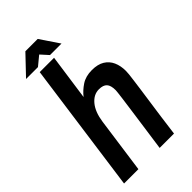

<svg xmlns="http://www.w3.org/2000/svg" viewBox="-259 -928 1003 1003"><g transform="rotate(-45 243.0 -426.5)"><path d="M23 0 123 -723H229L193 -469Q214 -496 245.5 -517Q277 -538 323 -538Q366 -538 393 -521.5Q420 -505 433 -476Q446 -447 446 -409Q446 -401 444.5 -385Q443 -369 439.5 -344.5Q436 -320 431.5 -285.5Q427 -251 420.5 -208Q414 -165 407 -113Q400 -61 392 0H286Q294 -57 301 -106Q308 -155 313.5 -195Q319 -235 323.5 -267Q328 -299 331 -322Q334 -345 335.5 -358.5Q337 -372 337 -376Q337 -411 323 -426Q309 -441 278 -441Q239 -441 210 -406Q181 -371 172 -308L129 0ZM47 -748 147 -853H238L309 -748H224L186 -790L135 -748Z"/></g></svg>

Font: Archivo Narrow SemiBold
Style: Italic
Weight: 600
Italic angle: -8°
Designer: Hector Gatti
Foundry: Omnibus-Type
Version: Version 3.002